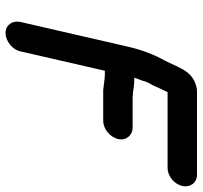

<svg xmlns="http://www.w3.org/2000/svg" viewBox="-39 -675 730 692"><g transform="rotate(90 326.0 -329.0)"><path d="M165 -37 235 -342H244C265 -342 283 -338 304 -336H416C444 -336 474 -360 481 -389C488 -418 468 -442 440 -442H331C326 -443 321 -443 316 -443C305 -445 280 -448 268 -448H260C264 -460 268 -470 271 -478C274 -492 281 -504 287 -514L295 -532L304 -551C306 -556 309 -561 312 -568H585C614 -568 643 -591 650 -620C657 -649 639 -674 610 -674H308C297 -674 284 -670 271 -664C237 -647 225 -614 207 -576L199 -559C177 -521 159 -473 148 -424L59 -37C53 -9 70 16 99 16C128 16 159 -9 165 -37Z"/></g></svg>

Font: Electronic
Style: HvIt
Weight: 900
Version: Version 1.011